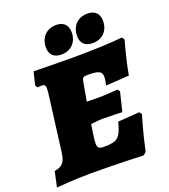

<svg xmlns="http://www.w3.org/2000/svg" viewBox="-174 -962 950 1081"><g transform="rotate(-20 301.5 -421.0)"><path d="M261 -685C319 -685 357 -725 357 -784C357 -827 332 -852 288 -852C230 -852 191 -812 191 -752C191 -709 215 -685 261 -685ZM449 -685C506 -685 545 -725 545 -784C545 -827 520 -852 475 -852C417 -852 378 -812 378 -752C378 -709 403 -685 449 -685ZM269 -151C269 -173 278 -226 283 -260C301 -262 328 -266 356 -266C400 -266 471 -263 471 -263L499 -378L489 -392C489 -392 411 -386 382 -386C355 -386 322 -387 303 -387L323 -500C327 -522 332 -527 358 -527C424 -527 444 -519 444 -484C444 -467 436 -435 436 -435L576 -444C592 -538 623 -643 623 -643L612 -659C557 -652 430 -647 310 -647C220 -647 80 -650 80 -650L61 -571L71 -557C71 -557 86 -559 96 -559C112 -559 118 -553 118 -532C118 -525 117 -516 116 -505L73 -170C66 -110 49 -90 0 -82L-20 10C-20 10 88 0 190 0C343 0 501 7 501 7L518 -9C541 -118 571 -215 571 -215L560 -230L431 -221C408 -131 389 -115 309 -115C279 -115 269 -121 269 -151Z"/></g></svg>

Font: Alegreya SC Black
Style: Italic
Weight: 900
Italic angle: -7°
Designer: Juan Pablo del Peral
Foundry: Huerta Tipografica
Version: Version 2.007;PS 002.007;hotconv 1.0.88;makeotf.lib2.5.64775